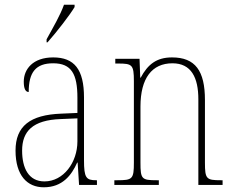

<svg xmlns="http://www.w3.org/2000/svg" viewBox="-20 -786 991 816"><path d="M178 -619V-606H182C221 -650 276 -721 297 -756V-766H252C236 -721 207 -672 178 -619ZM166 10C245 10 284 -41 308 -95H310L316 0H392V-20H388C346 -20 337 -31 337 -105V-372C337 -491 296 -542 206 -542C120 -542 81 -492 81 -439C81 -410 88 -395 102 -395C102 -479 132 -517 206 -517C284 -517 309 -471 309 -371V-306L240 -303C108 -298 46 -250 46 -146C46 -40 96 10 166 10ZM169 -15C102 -15 74 -71 74 -146C74 -227 118 -276 239 -280L309 -283V-185C309 -96 250 -15 169 -15Z M466 0H655V-20H646C582 -20 577 -25 577 -95V-333C577 -454 626 -517 713 -517C793 -517 823 -456 823 -364V0H926V-20H919C857 -20 851 -25 851 -95V-361C851 -485 810 -542 711 -542C645 -542 608 -512 578 -456H576L573 -536H470V-516H482C542 -516 549 -511 549 -441V-95C549 -25 543 -20 479 -20H466Z"/></svg>

Font: Noto Serif Georgian Condensed Thin
Style: Regular
Weight: 100
Width: 3
Designer: Monotype Design Team, Akaki Razmadze
Foundry: Google LLC
Version: Version 2.003